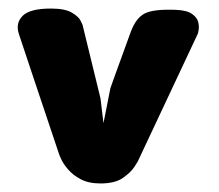

<svg xmlns="http://www.w3.org/2000/svg" viewBox="-20 -429 512 449"><path d="M119 -66Q105 -108 90 -152.5Q75 -197 61.5 -237.5Q48 -278 38 -308Q28 -338 24 -350Q16 -375 33 -392Q50 -409 99 -409Q132 -409 148 -399.5Q164 -390 168.5 -380.5Q173 -371 173 -371L215 -199L222 -141L238 -222Q238 -222 243 -236.5Q248 -251 256 -272.5Q264 -294 272 -316.5Q280 -339 286 -355Q298 -387 318.5 -397.5Q339 -408 391 -406Q417 -405 429 -396.5Q441 -388 443.5 -377.5Q446 -367 444.5 -359Q443 -351 443 -351L302 -51Q302 -51 294 -38.5Q286 -26 267.5 -13Q249 0 215 0Q187 0 168.5 -10Q150 -20 139 -33Q128 -46 123.5 -56Q119 -66 119 -66Z"/></svg>

Font: Nerko One
Style: Regular
Weight: 400
Designer: Nermin Kahrimanovic
Foundry: Nermin Kahrimanovic
Version: Version 1.101